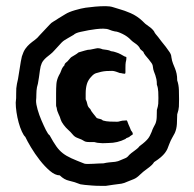

<svg xmlns="http://www.w3.org/2000/svg" viewBox="-20 -735 631 623"><path d="M174 -166Q159 -166 142 -180.5Q125 -195 109 -215.5Q93 -236 80.5 -257Q68 -278 62 -291Q57 -295 51 -308Q45 -321 40.5 -337.5Q36 -354 33.5 -371Q31 -388 31 -402Q33 -416 32.5 -432.5Q32 -449 35 -463Q36 -466 38.5 -479Q41 -492 43 -507Q45 -522 47.5 -535Q50 -548 51 -552Q56 -568 62.5 -577Q69 -586 76.5 -592.5Q84 -599 92.5 -605Q101 -611 109 -621L141 -655Q146 -661 154 -665.5Q162 -670 169 -675L192 -689Q203 -696 223.5 -702Q244 -708 258 -710Q272 -712 289 -713.5Q306 -715 323 -715Q337 -715 347.5 -711.5Q358 -708 372 -704Q376 -703 384.5 -700Q393 -697 403.5 -692.5Q414 -688 424.5 -681Q435 -674 443 -666Q450 -658 462 -650Q474 -642 480 -633Q482 -628 485.5 -624Q489 -620 493 -615Q497 -609 504 -600.5Q511 -592 518 -583Q525 -574 530.5 -565.5Q536 -557 536 -550Q538 -537 541.5 -528.5Q545 -520 548 -512.5Q551 -505 553 -496Q555 -487 555 -474Q560 -460 560.5 -442.5Q561 -425 561 -413Q561 -399 560.5 -389Q560 -379 555 -364Q555 -350 554 -333Q553 -316 547 -303Q543 -295 538.5 -287.5Q534 -280 529 -267Q526 -258 523 -251.5Q520 -245 515 -238.5Q510 -232 502 -225Q494 -218 480 -209Q475 -200 459 -188.5Q443 -177 434 -168Q424 -158 414.5 -154Q405 -150 392 -145Q388 -143 383.5 -141.5Q379 -140 374 -139Q360 -137 347.5 -135.5Q335 -134 324 -132Q316 -132 303.5 -132Q291 -132 278.5 -133Q266 -134 255.5 -135Q245 -136 241 -137Q221 -145 204.5 -148.5Q188 -152 174 -166ZM141 -296Q153 -274 162.5 -260.5Q172 -247 183.5 -238Q195 -229 211.5 -221.5Q228 -214 254 -204Q257 -203 265 -203Q273 -203 282 -203.5Q291 -204 300.5 -204.5Q310 -205 316 -205Q324 -207 333.5 -208Q343 -209 354 -210Q365 -212 368 -214Q379 -219 386 -221.5Q393 -224 399 -232Q405 -238 416.5 -246Q428 -254 433 -261Q444 -269 450.5 -275Q457 -281 460.5 -285.5Q464 -290 466.5 -295Q469 -300 472 -307Q475 -316 478 -321.5Q481 -327 484 -333Q488 -342 488.5 -355Q489 -368 489 -378Q493 -391 493.5 -398.5Q494 -406 494 -417Q494 -424 493.5 -437Q493 -450 489 -460Q489 -471 487.5 -478Q486 -485 484 -491Q482 -497 479.5 -503Q477 -509 476 -519Q476 -524 472 -530Q468 -536 462.5 -542.5Q457 -549 452 -555Q447 -561 445 -567Q441 -571 437.5 -573.5Q434 -576 433 -580Q428 -588 419 -594Q410 -600 405 -605Q394 -617 377.5 -625Q361 -633 353 -633Q343 -635 335 -638.5Q327 -642 315 -642Q304 -642 291.5 -640.5Q279 -639 268 -637Q257 -635 241 -631.5Q225 -628 219 -622L200 -611Q195 -608 190 -605Q185 -602 180 -597L157 -572Q150 -564 143.5 -559Q137 -554 131 -549Q125 -544 120 -537.5Q115 -531 112 -520Q111 -517 109.5 -506.5Q108 -496 106.5 -484.5Q105 -473 103 -463.5Q101 -454 100 -452Q98 -441 98 -429Q98 -417 97 -408Q97 -397 102 -379.5Q107 -362 114.5 -344.5Q122 -327 129 -313Q136 -299 141 -296ZM308 -502Q299 -500 291.5 -497.5Q284 -495 277 -487Q266 -476 262 -462.5Q258 -449 258 -432V-413Q262 -405 263.5 -396.5Q265 -388 273 -381Q276 -374 282 -367Q288 -360 294 -352Q299 -350 304.5 -349Q310 -348 314 -344Q324 -341 336.5 -340.5Q349 -340 360 -340Q365 -340 370.5 -342Q376 -344 387 -344Q391 -346 393 -341.5Q395 -337 397 -331Q399 -327 401 -322Q403 -317 405 -312Q407 -309 409 -306.5Q411 -304 411 -299L402 -293Q400 -290 394.5 -288.5Q389 -287 387 -284Q361 -271 332 -271Q325 -271 319 -270.5Q313 -270 304 -271Q296 -271 286 -274Q281 -274 272.5 -274Q264 -274 259 -275Q255 -276 252 -278Q249 -280 245 -282L230 -288Q222 -291 215.5 -299Q209 -307 201 -314Q194 -320 186.5 -330Q179 -340 177 -347Q175 -355 170 -365Q165 -375 164 -385Q162 -390 162 -393Q162 -396 162 -399V-432Q162 -449 163 -462.5Q164 -476 171 -490Q176 -498 179 -507Q182 -516 189 -523Q189 -527 192.5 -530.5Q196 -534 199 -536Q203 -540 206 -544Q209 -548 212 -550Q220 -555 224.5 -557.5Q229 -560 235 -565Q246 -568 255.5 -571Q265 -574 273 -574Q284 -576 292.5 -578Q301 -580 313 -575Q320 -574 327.5 -573Q335 -572 340 -569Q346 -568 349 -567.5Q352 -567 357 -565Q364 -563 371.5 -559Q379 -555 384 -552L390 -550V-544Q390 -541 388 -533Q387 -528 387 -514V-500Q387 -496 385 -496Q384 -495 383 -496Q379 -496 376 -497Q373 -498 369 -498Q364 -500 356.5 -502.5Q349 -505 344 -505Q334 -505 325.5 -504.5Q317 -504 308 -502Z"/></svg>

Font: Kirang Haerang
Style: Regular
Weight: 400
Version: Version 1.00